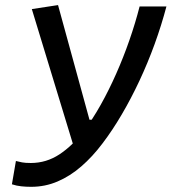

<svg xmlns="http://www.w3.org/2000/svg" viewBox="-20 -718 668 748"><path d="M101.6 9.8Q81.1 9.8 62.7 7.8Q44.4 5.9 26.4 0L42 -90.8Q53.2 -87.9 65.9 -85.4Q78.6 -83 100.1 -83Q160.6 -83 211.7 -116.7Q262.7 -150.4 305.7 -207Q340.3 -252.4 372.3 -309.6Q404.3 -366.7 432.6 -430.7Q460.9 -494.6 484.1 -561.3Q507.3 -627.9 523.9 -692.9H628.4Q608.9 -619.1 582.3 -545.9Q555.7 -472.7 523.2 -403.3Q490.7 -334 454.3 -272Q418 -210 378.9 -158.7Q340.3 -107.4 296.6 -69.6Q252.9 -31.7 204.3 -11Q155.8 9.8 101.6 9.8ZM271.5 -132.8 104 -682.6 206.1 -698.2 328.6 -251.5H375.5Z"/></svg>

Font: Cascadia Code
Style: Italic
Weight: 400
Italic angle: -10°
Designer: Aaron Bell
Foundry: Saja Typeworks
Version: Version 2407.024